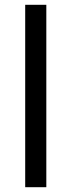

<svg xmlns="http://www.w3.org/2000/svg" viewBox="-20 -780 298 800"><path d="M173 0H85V-760H173Z"/></svg>

Font: Noto Sans Vai
Style: Regular
Weight: 400
Designer: Monotype Design Team
Foundry: Monotype Imaging Inc.
Version: Version 2.001; ttfautohint (v1.8.4.7-5d5b)